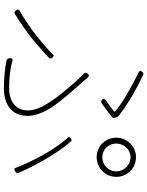

<svg xmlns="http://www.w3.org/2000/svg" viewBox="99 -868 781 1020"><g transform="rotate(90 490.0 -357.5)"><path d="M868 -532C855 -518 836 -510 814 -510C774 -510 742 -543 742 -584C742 -624 774 -660 814 -660C836 -660 855 -651 868 -637C882 -623 890 -605 890 -584C890 -564 882 -545 868 -532ZM889 -658C870 -677 844 -689 814 -689C758 -689 711 -642 711 -584C711 -525 758 -480 814 -480C844 -480 870 -492 889 -511C907 -529 919 -555 919 -584C919 -613 908 -639 889 -658ZM475 -644C516 -620 553 -596 574 -575C562 -564 537 -546 514 -530C505 -525 502 -517 509 -509C515 -503 523 -503 530 -508C557 -527 584 -548 603 -563C606 -566 607 -571 605 -577L600 -592C575 -615 534 -641 492 -667C453 -689 411 -712 377 -727C370 -730 366 -728 361 -722C354 -713 354 -708 364 -703C399 -686 439 -665 475 -644ZM521 -232C548 -192 566 -152 566 -115C566 -33 493 -15 453 -15C386 -15 344 -21 304 -32C291 -35 287 -29 289 -16C290 -8 293 -3 301 -1C339 6 388 13 453 13C493 13 595 -2 595 -112C595 -155 577 -198 550 -241C521 -284 484 -327 445 -371C427 -391 407 -415 390 -434C383 -441 378 -440 371 -433C365 -427 364 -420 370 -413C389 -393 412 -371 427 -352C460 -314 495 -273 521 -232ZM803 -194C831 -144 855 -94 870 -52C874 -41 880 -41 890 -47C898 -52 901 -56 898 -64C882 -104 857 -152 829 -201C801 -251 767 -302 732 -342C727 -348 722 -348 715 -343C707 -337 705 -332 712 -325C744 -291 776 -243 803 -194ZM160 -153C118 -121 74 -92 37 -71C28 -66 29 -60 35 -51C40 -43 46 -41 54 -46C94 -70 138 -101 179 -132C219 -165 258 -199 286 -226C292 -232 292 -237 286 -244C279 -252 275 -255 268 -247C241 -219 201 -185 160 -153Z"/></g></svg>

Font: GenSenRounded2 TW EL
Style: Regular
Weight: 250
Version: Version 2.100;PS 2.1;hotconv 16.6.51;makeotf.lib2.5.65220 DE